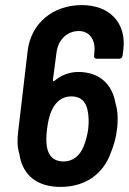

<svg xmlns="http://www.w3.org/2000/svg" viewBox="-20 -728 507 755"><path d="M434 -323C421 -397 371 -445 288 -445C254 -445 221 -433 194 -410C191 -407 188 -409 188 -413L202 -520C208 -572 244 -606 290 -606C331 -606 357 -572 351 -522L350 -509C349 -502 353 -497 360 -497H449C456 -497 461 -502 462 -509L465 -532C478 -638 411 -708 302 -708C189 -708 103 -638 89 -530L52 -215C47 -179 48 -148 56 -123C57 -121 56 -119 57 -117C71 -36 129 7 218 7C313 7 385 -41 416 -128C427 -155 436 -185 440 -219C445 -258 443 -294 434 -323ZM310 -155C295 -116 267 -93 230 -93C192 -93 170 -114 164 -153C161 -174 162 -197 165 -220C168 -245 173 -272 184 -295C200 -330 226 -349 261 -349C296 -349 317 -330 324 -296C329 -274 330 -248 327 -222C324 -198 318 -176 310 -155Z"/></svg>

Font: Barlow Semi Condensed SemiBold
Style: Italic
Weight: 600
Width: 4
Italic angle: -7°
Designer: Jeremy Tribby
Foundry: Tribby Type
Version: Version 1.422;hotconv 1.0.109;makeotfexe 2.5.65596